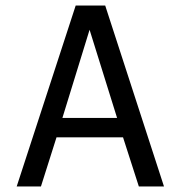

<svg xmlns="http://www.w3.org/2000/svg" viewBox="-20 -675 654 695"><path d="M141.5 -177.8 163.3 -248H429L458.3 -177.8ZM128.2 0H40.4L254 -655H316L315.6 -604.1L194.7 -211.8H195.3ZM573.6 0H482.6L414.5 -211.6L415.1 -211.9L292.1 -606.2L297.8 -655H360.8Z"/></svg>

Font: Intel One Mono Light
Style: Regular
Weight: 300
Monospace: yes
Designer: Fred Shallcrass
Foundry: Frere-Jones Type LLC
Version: Version 1.004